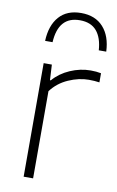

<svg xmlns="http://www.w3.org/2000/svg" viewBox="-90 -851 550 900"><g transform="rotate(10 185.0 -401.0)"><path d="M89 -540.5H128L132 -467H136Q167.5 -503.5 215.2 -524.2Q263 -545 312.5 -545Q340 -545 362 -540.5V-497Q339.5 -500.5 311.5 -500.5Q264.5 -500.5 215 -478.8Q165.5 -457 134 -415V0H89ZM222 -802.5Q289.5 -802.5 327.5 -760.2Q365.5 -718 368.5 -644.5H333Q329 -704 301.8 -736Q274.5 -768 222 -768Q120 -768 113 -644.5H77.5Q80.5 -718.5 117.5 -760.5Q154.5 -802.5 222 -802.5Z"/></g></svg>

Font: Encode Sans Semi Expanded ExLight
Style: Regular
Weight: 275
Width: 6
Designer: Multiple Designers
Foundry: Impallari Type
Version: Version 2.000